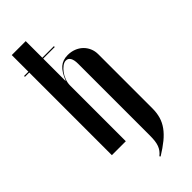

<svg xmlns="http://www.w3.org/2000/svg" viewBox="-281 -736 948 948"><g transform="rotate(-45 193.0 -262.0)"><path d="M141.2 -422.2H139.2V-452.2V-577H220V-583H139.2V-699H41.8V-583H11.8V-577H41.8V0H139.2V-389.5Q139.2 -407 145.8 -425.2Q152.2 -443.5 163 -457.9Q173.8 -472.2 186.6 -481.8Q199.5 -491.2 211.5 -491.2Q227 -491.2 235.1 -477.5Q243.2 -463.8 243.2 -437.2V62.5Q243.2 84 241.4 99.6Q239.5 115.2 234.9 128Q230.2 140.8 222.6 150.8Q215 160.8 203.8 169.8L207.5 174.8Q245.2 151.5 271.9 129.8Q298.5 108 315.2 84.6Q332 61.2 339.4 35Q346.8 8.8 346.8 -21.8V-399.8Q346.8 -422.2 338.6 -441.1Q330.5 -460 315.9 -474.1Q301.2 -488.2 281 -496.1Q260.8 -504 237.2 -504Q202.8 -504 180.4 -484.8Q158 -465.5 141.2 -422.2Z"/></g></svg>

Font: Moniqa Black
Style: Regular
Weight: 900
Designer: Rajesh Rajput
Foundry: Rajesh Rajput
Version: Version 1.000